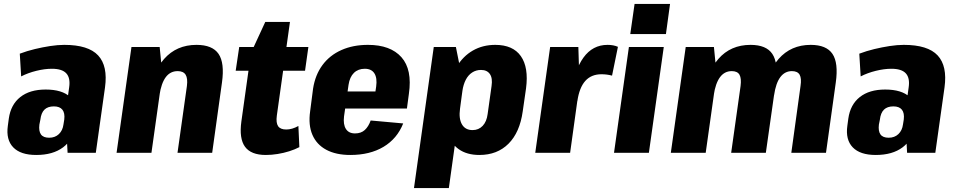

<svg xmlns="http://www.w3.org/2000/svg" viewBox="-20 -780 4882 980"><path d="M314 -199 333 -334Q340 -382 318.5 -405.5Q297 -429 245 -429Q208 -429 165.5 -418.5Q123 -408 88 -390L81 -506Q118 -520 157.5 -529.5Q197 -539 236 -545Q275 -551 308 -551Q431 -551 481 -497Q531 -443 516 -334L469 0H325ZM165 11Q85 11 47.5 -28Q10 -67 20 -138L25 -175Q35 -246 83.5 -284.5Q132 -323 213 -323Q297 -323 338 -285Q379 -247 369 -176L363 -139Q354 -67 302 -28Q250 11 165 11ZM231 -77Q261 -77 280.5 -95.5Q300 -114 304 -145L308 -170Q312 -203 298.5 -220Q285 -237 255 -237Q224 -237 207 -220.5Q190 -204 186 -169L181 -144Q177 -111 189 -94Q201 -77 231 -77Z M934 -341Q939 -380 927.5 -398.5Q916 -417 887 -417Q849 -417 826 -386Q803 -355 794 -294L728 -221L734 -267Q754 -407 817.5 -479Q881 -551 983 -551Q1064 -551 1095.5 -505Q1127 -459 1113 -359L1063 0H886ZM651 -540H795L809 -398L753 0H575Z M1337 11Q1261 11 1230.5 -31Q1200 -73 1212 -160L1261 -510L1334 -668H1460L1393 -190Q1388 -153 1399.5 -136Q1411 -119 1441 -119Q1456 -119 1471.5 -123.5Q1487 -128 1503 -137L1508 -29Q1485 -17 1456.5 -8Q1428 1 1397 6Q1366 11 1337 11ZM1201 -540H1554L1537 -419H1183Z M1768 11Q1695 11 1645.5 -15.5Q1596 -42 1574.5 -92Q1553 -142 1563 -212L1578 -328Q1589 -398 1626 -448Q1663 -498 1722.5 -524.5Q1782 -551 1858 -551Q1973 -551 2029 -488Q2085 -425 2067 -301L2057 -226H1711L1723 -313H1929L1891 -278L1900 -338Q1906 -382 1891 -405.5Q1876 -429 1842 -429Q1808 -429 1786.5 -408Q1765 -387 1759 -347L1736 -186Q1731 -145 1745.5 -122Q1760 -99 1792 -99Q1823 -99 1842 -116.5Q1861 -134 1872 -165L2038 -150Q2007 -72 1937.5 -30.5Q1868 11 1768 11Z M2427 11Q2363 11 2321.5 -18.5Q2280 -48 2263.5 -103Q2247 -158 2256 -235L2267 -307Q2278 -384 2310.5 -438.5Q2343 -493 2393.5 -522Q2444 -551 2508 -551Q2598 -551 2638.5 -493.5Q2679 -436 2665 -329L2648 -211Q2633 -104 2575.5 -46.5Q2518 11 2427 11ZM2194 -540H2307L2345 -350L2271 180H2093ZM2392 -116Q2423 -116 2443.5 -137.5Q2464 -159 2469 -198L2489 -341Q2495 -381 2480.5 -402Q2466 -423 2435 -423Q2410 -423 2390 -410Q2370 -397 2357.5 -373Q2345 -349 2340 -315L2328 -225Q2321 -174 2338 -145Q2355 -116 2392 -116Z M2788 -540H2932L2938 -346L2890 0H2712ZM2893 -295Q2911 -421 2958 -486Q3005 -551 3081 -551Q3096 -551 3109.5 -548.5Q3123 -546 3134 -541L3104 -394Q3078 -401 3050 -401Q2998 -401 2967.5 -367Q2937 -333 2927 -264Z M3368 -540 3292 0H3114L3190 -540ZM3400 -760 3379 -606H3197L3219 -760Z M4066 -341Q4072 -380 4061.5 -398.5Q4051 -417 4022 -417Q3986 -417 3963 -386.5Q3940 -356 3931 -294L3864 -221L3870 -267Q3891 -407 3954 -479Q4017 -551 4118 -551Q4198 -551 4229 -505Q4260 -459 4246 -359L4196 0H4019ZM3480 -540H3624L3638 -398L3582 0H3404ZM3760 -341Q3765 -380 3754.5 -398.5Q3744 -417 3715 -417Q3678 -417 3655 -386Q3632 -355 3623 -294L3557 -221L3563 -267Q3584 -407 3646.5 -479Q3709 -551 3811 -551Q3891 -551 3922 -505Q3953 -459 3940 -359L3889 0H3712Z M4599 -199 4618 -334Q4625 -382 4603.5 -405.5Q4582 -429 4530 -429Q4493 -429 4450.5 -418.5Q4408 -408 4373 -390L4366 -506Q4403 -520 4442.5 -529.5Q4482 -539 4521 -545Q4560 -551 4593 -551Q4716 -551 4766 -497Q4816 -443 4801 -334L4754 0H4610ZM4450 11Q4370 11 4332.5 -28Q4295 -67 4305 -138L4310 -175Q4320 -246 4368.5 -284.5Q4417 -323 4498 -323Q4582 -323 4623 -285Q4664 -247 4654 -176L4648 -139Q4639 -67 4587 -28Q4535 11 4450 11ZM4516 -77Q4546 -77 4565.5 -95.5Q4585 -114 4589 -145L4593 -170Q4597 -203 4583.5 -220Q4570 -237 4540 -237Q4509 -237 4492 -220.5Q4475 -204 4471 -169L4466 -144Q4462 -111 4474 -94Q4486 -77 4516 -77Z"/></svg>

Font: Pathway Extreme Condensed ExtraBold
Style: Italic
Weight: 800
Width: 3
Italic angle: -8°
Version: Version 1.001;gftools[0.9.26]